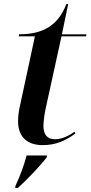

<svg xmlns="http://www.w3.org/2000/svg" viewBox="-20 -705 446 946"><path d="M190 10C255 10 302 -11 351 -47L347 -56C318 -35 284 -19 251 -19C211 -19 194 -44 194 -85C194 -112 201 -154 208 -184L283 -526H404L406 -536H285L316 -685H307C267 -580 192 -536 74 -536L72 -526H152L80 -191C73 -163 69 -133 69 -105C70 -30 115 10 190 10ZM56 211 55 221H68C113 181 178 112 210 71L212 61H111C98 112 78 164 56 211Z"/></svg>

Font: Noto Serif Display SemiBold
Style: Italic
Weight: 600
Italic angle: -12°
Designer: Monotype Design Team
Foundry: Monotype Imaging Inc.
Version: Version 2.009